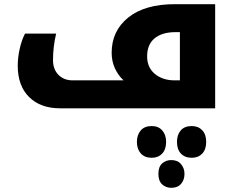

<svg xmlns="http://www.w3.org/2000/svg" viewBox="-20 -519 1136 920"><path d="M268 0Q174 0 119.5 -54Q65 -108 65 -204Q65 -243 74.5 -285.5Q84 -328 100 -358H249Q234 -295 234 -231Q234 -187 260 -160.5Q286 -134 328 -134H572Q546 -158 530.5 -192Q515 -226 515 -266Q515 -371 594.5 -435Q674 -499 818 -499H1011V0ZM842 -134V-365H821Q757 -365 721 -335.5Q685 -306 685 -249Q685 -195 722.5 -164.5Q760 -134 816 -134ZM707 237Q673 237 654.5 216Q636 195 636 161Q636 128 654 106.5Q672 85 707 85Q739 85 757.5 106Q776 127 776 161Q776 197 757 217Q738 237 707 237ZM899 237Q866 237 847 217Q828 197 828 161Q828 127 846 106Q864 85 899 85Q930 85 949 105Q968 125 968 161Q968 197 949 217Q930 237 899 237ZM801 381Q775 381 757 364.5Q739 348 739 314Q739 280 757 264Q775 248 801 248Q831 248 847.5 267.5Q864 287 864 314Q864 343 847.5 362Q831 381 801 381Z"/></svg>

Font: Noto Kufi Arabic ExtraBold
Style: Regular
Weight: 800
Designer: Monotype Design Team, David Williams, Khaled Hosny
Foundry: Google LLC
Version: Version 2.109; ttfautohint (v1.8.4.7-5d5b)